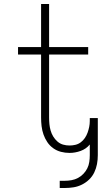

<svg xmlns="http://www.w3.org/2000/svg" viewBox="-20 -755 540 958"><path d="M278 183V147H304Q320 147 337 144Q354 141 369 133Q384 125 396 112.5Q408 100 415.5 85Q423 70 425.5 53Q428 36 428 19V-34Q410 -12 382.5 -2Q355 8 327 8Q305 8 284 2.5Q263 -3 245.5 -15.5Q228 -28 216 -46Q204 -64 197 -84Q190 -104 187.5 -125.5Q185 -147 185 -169V-483H70V-520H185V-735H225V-520H420V-483H225V-169Q225 -152 226.5 -136Q228 -120 232.5 -104Q237 -88 245.5 -74Q254 -60 266.5 -49Q279 -38 294.5 -33.5Q310 -29 327 -29Q342 -29 356.5 -32.5Q371 -36 383 -45Q395 -54 403.5 -66.5Q412 -79 417 -93Q422 -107 425 -121.5Q428 -136 428 -151V-166H468V19Q468 42 464 63.5Q460 85 450.5 105Q441 125 425 140.5Q409 156 389 166Q369 176 347.5 179.5Q326 183 304 183Z"/></svg>

Font: Iosevka Curly Extralight
Style: Regular
Weight: 200
Monospace: yes
Designer: Belleve Invis
Foundry: Belleve Invis
Version: Version 22.1.2; ttfautohint (v1.8.4)